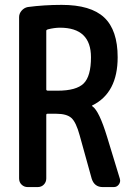

<svg xmlns="http://www.w3.org/2000/svg" viewBox="-20 -760 540 780"><path d="M168 -634.8V-396.5Q168 -392.6 172.9 -391.6H213.9Q290 -391.6 319.8 -420.9Q349.6 -450.2 349.6 -527.3Q349.6 -647.5 223.6 -647.5Q201.2 -647.5 173.8 -640.6Q168 -638.7 168 -634.8ZM92.8 0Q78.1 0 67.9 -9.8Q57.6 -19.5 57.6 -35.2V-690.4Q57.6 -705.1 67.9 -716.8Q78.1 -728.5 92.8 -731.4Q159.2 -740.2 230.5 -740.2Q348.6 -740.2 403.3 -689Q458 -637.7 458 -527.3Q458 -382.8 355.5 -332Q354.5 -332 353.5 -330.1Q353.5 -329.1 355.5 -328.1Q382.8 -309.6 415 -204.1L466.8 -34.2Q470.7 -21.5 462.9 -10.7Q455.1 0 442.4 0H397.5Q363.3 0 352.5 -34.2L303.7 -210Q289.1 -263.7 270 -280.8Q251 -297.9 208 -297.9H172.9Q168 -297.9 168 -293V-35.2Q168 -20.5 158.2 -10.3Q148.4 0 132.8 0Z"/></svg>

Font: Rounded-L Mgen+ 1m medium
Style: Regular
Weight: 500
Designer: [Source Han Sans]
Ryoko NISHIZUKA  (kana & ideographs); Paul D. Hunt (Latin, Greek & Cyrillic); Wenlong ZHANG  (bopomofo
Version: Version 1.059.20150602